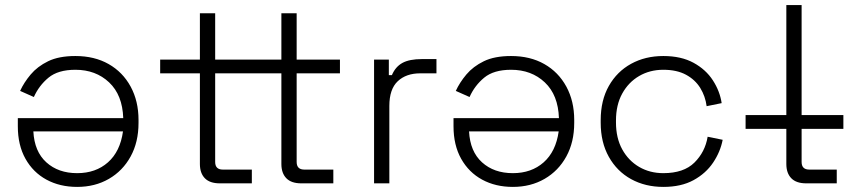

<svg xmlns="http://www.w3.org/2000/svg" viewBox="-20 -720 3380 754"><path d="M524 -249V-237Q524 -162 493 -105.5Q462 -49 407.5 -17.5Q353 14 283 14Q215 14 162.5 -14.5Q110 -43 80 -96.5Q50 -150 50 -224V-256H464Q461 -347 408.5 -396.5Q356 -446 276 -446Q208 -446 170.5 -415Q133 -384 113 -339L59 -363Q74 -396 100.5 -427.5Q127 -459 169 -479.5Q211 -500 276 -500Q351 -500 406.5 -468.5Q462 -437 493 -380Q524 -323 524 -249ZM111 -204Q115 -125 162 -82.5Q209 -40 283 -40Q356 -40 404 -82.5Q452 -125 463 -204Z M843 0Q804 0 784.5 -20Q765 -40 765 -76V-432H609V-486H765V-668H825V-486H962V-432H825V-84Q825 -54 855 -54H969V0ZM1163 0Q1124 0 1104.5 -20Q1085 -40 1085 -76V-432H962V-486H1085V-668H1145V-486H1315V-432H1145V-84Q1145 -54 1175 -54H1289V0Z M1449 0V-486H1507V-425H1519Q1533 -458 1560.5 -473Q1588 -488 1637 -488H1694V-432H1630Q1575 -432 1542 -401Q1509 -370 1509 -304V0Z M2235 -249V-237Q2235 -162 2204 -105.5Q2173 -49 2118.5 -17.5Q2064 14 1994 14Q1926 14 1873.5 -14.5Q1821 -43 1791 -96.5Q1761 -150 1761 -224V-256H2175Q2172 -347 2119.5 -396.5Q2067 -446 1987 -446Q1919 -446 1881.5 -415Q1844 -384 1824 -339L1770 -363Q1785 -396 1811.5 -427.5Q1838 -459 1880 -479.5Q1922 -500 1987 -500Q2062 -500 2117.5 -468.5Q2173 -437 2204 -380Q2235 -323 2235 -249ZM1822 -204Q1826 -125 1873 -82.5Q1920 -40 1994 -40Q2067 -40 2115 -82.5Q2163 -125 2174 -204Z M2339 -238V-248Q2339 -326 2371 -382.5Q2403 -439 2458.5 -469.5Q2514 -500 2585 -500Q2655 -500 2703.5 -473.5Q2752 -447 2779.5 -404.5Q2807 -362 2814 -315L2755 -303Q2750 -342 2730 -374.5Q2710 -407 2674 -426.5Q2638 -446 2585 -446Q2532 -446 2490 -421.5Q2448 -397 2423.5 -352.5Q2399 -308 2399 -247V-239Q2399 -178 2423.5 -133.5Q2448 -89 2490 -64.5Q2532 -40 2585 -40Q2665 -40 2707 -81.5Q2749 -123 2759 -183L2818 -171Q2809 -124 2780.5 -81.5Q2752 -39 2703.5 -12.5Q2655 14 2585 14Q2514 14 2458.5 -16.5Q2403 -47 2371 -104Q2339 -161 2339 -238Z M3128 -268H3292V-214H3128V-84Q3128 -54 3158 -54H3266V0H3146Q3107 0 3087.5 -20Q3068 -40 3068 -76V-214H2908V-268H3068V-700H3128Z"/></svg>

Font: Space 7353
Style: Regular
Weight: 400
Designer: Christine Claussen + Ruben Lyon  (Space 7353)
Version: Version 1.000;FEAKit 1.0